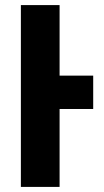

<svg xmlns="http://www.w3.org/2000/svg" viewBox="-20 -734 407 754"><path d="M62 0V-714H214V-437H346V-306H214V0Z"/></svg>

Font: Noto Sans ExtraCondensed ExtraBold
Style: Regular
Weight: 800
Width: 2
Designer: Monotype Design Team
Foundry: Monotype Imaging Inc.
Version: Version 2.013; ttfautohint (v1.8.4.7-5d5b)